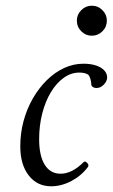

<svg xmlns="http://www.w3.org/2000/svg" viewBox="-20 -639 395 672"><path d="M159 13Q110 13 80.5 -25Q51 -63 51 -127Q51 -173 62.5 -215.5Q74 -258 95 -294.5Q116 -331 144 -358.5Q172 -386 204.5 -401Q237 -416 272 -416Q297 -416 315.5 -410Q334 -404 344.5 -393Q355 -382 355 -368Q355 -355 343.5 -343Q332 -331 318 -331Q305 -331 300 -340Q299 -354 296.5 -362.5Q294 -371 291 -375Q287 -380 278 -382.5Q269 -385 258 -385Q229 -385 203.5 -367Q178 -349 158.5 -317Q139 -285 128 -242.5Q117 -200 117 -152Q117 -94 136.5 -62.5Q156 -31 192 -31Q212 -31 232 -41Q252 -51 272 -71Q276 -75 280.5 -72.5Q285 -70 288 -65Q291 -60 288 -55Q265 -24 230 -5.5Q195 13 159 13ZM301 -514Q280 -514 264.5 -529.5Q249 -545 249 -567Q249 -588 264.5 -603.5Q280 -619 301 -619Q323 -619 338.5 -603.5Q354 -588 354 -567Q354 -545 338.5 -529.5Q323 -514 301 -514Z"/></svg>

Font: Junicode VF
Style: Italic
Weight: 400
Italic angle: -11°
Designer: Peter S. Baker
Version: Version 2.209